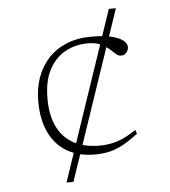

<svg xmlns="http://www.w3.org/2000/svg" viewBox="-50 -728 685 774"><g transform="rotate(-5 292.0 -341.0)"><path d="M188 0 419 -682.5H447.5L216 0ZM339.5 -577Q391.5 -577 423 -568.8Q454.5 -560.5 468.8 -547.8Q483 -535 482 -521Q482 -512.5 477.5 -505.2Q473 -498 466 -494Q459 -490 450 -490.5Q441.5 -491 433.5 -497.2Q425.5 -503.5 416.2 -512.5Q407 -521.5 394.8 -530.5Q382.5 -539.5 364.8 -545.5Q347 -551.5 322.5 -551.5Q271.5 -551.5 230.5 -528.8Q189.5 -506 165.2 -460Q141 -414 141 -343.5Q141 -276.5 163.2 -230.2Q185.5 -184 228.8 -160.2Q272 -136.5 334 -136.5Q372.5 -136.5 406.5 -147.5Q440.5 -158.5 483 -187L488 -171Q455 -146 427.8 -131Q400.5 -116 373.2 -109.2Q346 -102.5 311.5 -102.5Q247 -102.5 200 -129.8Q153 -157 128 -209.5Q103 -262 103 -336.5Q103 -387 118 -430.5Q133 -474 163 -507Q193 -540 237.2 -558.5Q281.5 -577 339.5 -577Z"/></g></svg>

Font: Newsreader ExtraLight
Style: Regular
Weight: 250
Designer: Hugues Gentile
Foundry: Production Type
Version: Version 1.003